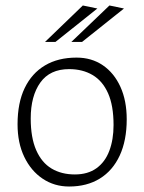

<svg xmlns="http://www.w3.org/2000/svg" viewBox="-20 -669 526 700"><path d="M232 11Q178 11 135.5 -17.5Q93 -46 68.5 -97Q44 -148 44 -216Q44 -294 70 -348Q96 -402 144 -430.5Q192 -459 259 -459Q314 -459 355 -431Q396 -403 419 -352.5Q442 -302 442 -234Q442 -157 416.5 -102Q391 -47 344 -18Q297 11 232 11ZM253 -33Q300 -33 331.5 -55.5Q363 -78 378.5 -119Q394 -160 394 -213Q394 -284 374 -329Q354 -374 317.5 -395.5Q281 -417 232 -417Q162 -417 127 -368Q92 -319 92 -237Q92 -167 112 -121.5Q132 -76 168 -54.5Q204 -33 253 -33ZM240 -516 379 -649 432 -638 279 -516ZM144 -516 282 -649 335 -638 182 -516Z"/></svg>

Font: Ancizar Sans Thin
Style: Regular
Weight: 100
Designer: Cesar Puertas, Viviana Monsalve, Julian Moncada, Julian Prieto, Jose Castro, Mariel Hernandez, Felipe Aragon, Sara Alarc
Version: Version 8.100